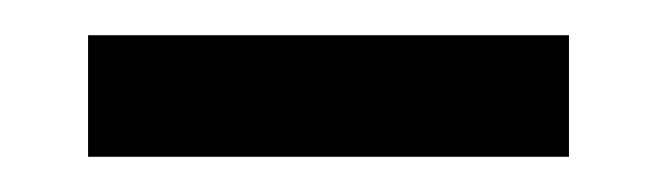

<svg xmlns="http://www.w3.org/2000/svg" viewBox="-20 -756 373 109"><path d="M30 -667V-736H303V-667Z"/></svg>

Font: Wolseley Sans
Style: Regular
Weight: 400
Designer: Carrois Corporate & Edenspiekermann AG
Foundry: Carrois Corporate GbR & Edenspiekermann AG
Version: Version 4.202